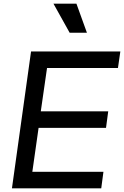

<svg xmlns="http://www.w3.org/2000/svg" viewBox="-20 -1025 675 1045"><path d="M45 0 149 -745H635L622 -655H236L202 -419H569L557 -329H190L156 -90H543L531 0ZM359 -847 271 -1005H396L453 -847Z"/></svg>

Font: Plus Jakarta Sans Medium
Style: Italic
Weight: 500
Italic angle: -8°
Designer: Gumpita Rahayu
Foundry: Tokotype
Version: Version 2.071; ttfautohint (v1.8.4.7-5d5b);gftools[0.9.29]